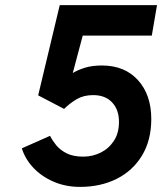

<svg xmlns="http://www.w3.org/2000/svg" viewBox="-20 -720 635 752"><path d="M293.5 12Q237.5 12 190.8 -8Q144 -28 111.5 -62Q79 -96 65.5 -139L176 -188Q185 -170 200.2 -151.2Q215.5 -132.5 241 -119.5Q266.5 -106.5 306.5 -106.5Q342 -106.5 373.8 -122Q405.5 -137.5 425.8 -168Q446 -198.5 446 -242.5Q446 -290.5 419 -319Q392 -347.5 345 -347.5Q308 -347.5 281.2 -332Q254.5 -316.5 231 -293.5L129.5 -346.5L214 -700H595L574.5 -580.5H304L265 -434Q284.5 -446 312.8 -454.8Q341 -463.5 379 -463.5Q468.5 -463.5 520.5 -406Q572.5 -348.5 572.5 -254Q572.5 -170.5 536.2 -110.8Q500 -51 437 -19.5Q374 12 293.5 12Z"/></svg>

Font: Overpass
Style: Bold Italic
Weight: 700
Italic angle: -10°
Designer: Delve Withrington, Dave Bailey, Thomas Jockin
Foundry: Delve Fonts LLC
Version: Version 4.000; ttfautohint (v1.8.3)